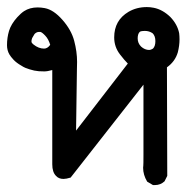

<svg xmlns="http://www.w3.org/2000/svg" viewBox="-23 -326 543 551"><path d="M387.7 155.3Q387.7 153.3 388.2 149.9Q388.7 146.5 388.7 118.2Q388.7 61.5 388.7 -83L179.7 183.6Q167 187.5 159.2 187.5Q145.5 187.5 137.7 178.7Q127 168 127 145.5Q127 144.5 127 143.6V-125Q113.3 -121.1 104 -121.1Q94.7 -121.1 88.4 -121.6Q82 -122.1 75.2 -123.5Q68.4 -125 62 -127Q55.7 -128.9 49.8 -131.3Q43.9 -133.8 38.1 -137.7Q24.4 -145.5 16.1 -154.3Q7.8 -163.1 3.9 -169.9Q-2.9 -181.6 -2.9 -196.3Q-2.9 -217.8 2.9 -237.3Q8.8 -256.8 26.4 -276.4Q37.1 -288.1 45.9 -293.9Q62.5 -304.7 85 -304.7Q94.7 -304.7 105.5 -302.7Q130.9 -297.9 156.2 -269Q181.6 -240.2 189.9 -209Q198.2 -177.7 198.2 -148.4Q198.2 -145.5 197.8 -129.4Q197.3 -113.3 195.3 48.8L343.8 -143.6Q334 -153.3 321.3 -169.9Q304.7 -191.4 304.7 -218.8Q304.7 -267.6 345.7 -292Q369.1 -305.7 398.4 -305.7Q408.2 -305.7 418 -303.7Q443.4 -298.8 465.8 -277.3Q486.3 -255.9 491.2 -230.5Q492.2 -221.7 492.2 -212.9Q492.2 -195.3 487.3 -175.8Q479.5 -149.4 456.1 -132.8L457 178.7L449.2 194.3Q437.5 205.1 421.9 205.1Q419.9 205.1 416 205.1L399.4 195.3Q387.7 175.8 387.7 155.3ZM415 -230.5Q405.3 -237.3 392.6 -237.3Q389.6 -237.3 384.8 -236.8Q379.9 -236.3 377.9 -234.4Q372.1 -228.5 372.1 -215.8Q372.1 -202.1 381.8 -192.4Q392.6 -182.6 405.3 -182.6Q407.2 -182.6 410.2 -183.6L416 -186.5Q422.9 -193.4 422.9 -208Q422.9 -222.7 415 -230.5ZM121.1 -197.3Q116.2 -213.9 106.9 -223.6Q97.7 -233.4 92.8 -234.4Q90.8 -234.4 88.9 -234.4Q82 -234.4 76.2 -228.5L69.3 -216.8Q67.4 -210.9 67.4 -209Q67.4 -207 67.4 -205.1Q68.4 -202.1 73.2 -198.2Q87.9 -186.5 103.5 -186.5Q113.3 -186.5 121.1 -197.3Z"/></svg>

Font: JasonHandwriting2
Style: SemiBold
Weight: 600
Version: Version 1.04.7